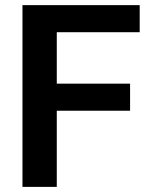

<svg xmlns="http://www.w3.org/2000/svg" viewBox="-20 -731 590 751"><path d="M488.8 -403.8V-297.9H202.1V0H67.9V-710.9H526.4V-605H202.1V-403.8Z"/></svg>

Font: Vazirmatn FD SemiBold
Style: Regular
Weight: 600
Designer: Saber Rastikerdar
Foundry: Saber Rastikerdar
Version: Version 33.001